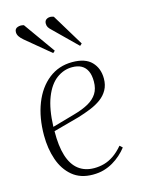

<svg xmlns="http://www.w3.org/2000/svg" viewBox="-117 -821 663 902"><g transform="rotate(-15 215.0 -370.0)"><path d="M263 -522Q326 -522 356.5 -490.5Q387 -459 387 -409Q387 -378 374 -354.5Q361 -331 338.5 -314.5Q316 -298 286.5 -286Q257 -274 224 -264L99 -230Q98 -158 113 -110Q128 -62 159 -38Q190 -14 235 -14Q260 -14 283.5 -20.5Q307 -27 330 -42.5Q353 -58 376 -85L389 -73Q375 -55 357.5 -39.5Q340 -24 319.5 -12Q299 0 275 7Q251 14 221 14Q161 14 122 -18.5Q83 -51 64.5 -105Q46 -159 46 -223Q46 -310 72.5 -377.5Q99 -445 148 -483.5Q197 -522 263 -522ZM338 -408Q338 -439 328.5 -459Q319 -479 301 -489Q283 -499 256 -499Q215 -499 180 -473Q145 -447 123.5 -392Q102 -337 99 -251L208 -282Q251 -294 279.5 -310Q308 -326 323 -349.5Q338 -373 338 -408ZM210 -693Q199 -703 194.5 -710.5Q190 -718 190 -729Q190 -745 204 -751Q218 -757 235 -750L329 -595L319 -586ZM70 -684Q57 -695 50.5 -705Q44 -715 44 -726Q44 -743 59 -748Q74 -753 89 -748L198 -595L188 -586Z"/></g></svg>

Font: Literata 60pt ExtraLight
Style: Italic
Weight: 250
Italic angle: -2°
Designer: Latin by Veronika Burian and Jose Scaglione. Greek by Irene Vlachou. Cyrillic by Vera Evstafieva
Foundry: TypeTogether
Version: Version 3.103;gftools[0.9.29]